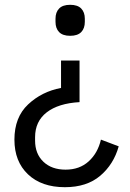

<svg xmlns="http://www.w3.org/2000/svg" viewBox="-20 -574 540 799"><path d="M333 -496V-483Q333 -456 318 -440.5Q303 -425 272 -425Q241 -425 226 -440.5Q211 -456 211 -483V-496Q211 -523 226 -538.5Q241 -554 272 -554Q303 -554 318 -538.5Q333 -523 333 -496ZM311 -149Q223 -144 174.5 -106.5Q126 -69 126 -3V11Q126 66 160.5 99Q195 132 253 132Q311 132 349 97.5Q387 63 400 7L474 35Q453 110 397 157.5Q341 205 250 205Q153 205 96.5 151.5Q40 98 40 7Q40 -86 97 -139.5Q154 -193 234 -208V-322H311Z"/></svg>

Font: IBM Plex Sans JP
Style: Regular
Weight: 400
Designer: Mike Abbink; Paul van der Laan; Pieter van Rosmalen; Wujin Sim; Yejin Wi; Jinhee Kim; Boomi Park; Yona Kim; Kichan Ma
Foundry: Sandoll Inc.
Version: Version 1.000